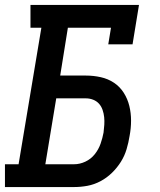

<svg xmlns="http://www.w3.org/2000/svg" viewBox="-27 -755 647 775"><path d="M-7 0V-92H48L140 -643H96V-735H534L508 -576H410L421 -643H247L216 -450H320Q350 -450 379.5 -443.5Q409 -437 433 -421Q457 -405 472.5 -380.5Q488 -356 495 -327.5Q502 -299 502 -268Q502 -237 496 -206Q492 -180 484 -153Q476 -126 461 -102Q446 -78 425 -57.5Q404 -37 378.5 -23.5Q353 -10 326 -5Q299 0 272 0ZM156 -92H272Q295 -92 317.5 -102.5Q340 -113 355.5 -132.5Q371 -152 379 -175Q387 -198 391 -220Q393 -236 394 -251.5Q395 -267 393.5 -282Q392 -297 387 -311.5Q382 -326 372.5 -336.5Q363 -347 349 -352.5Q335 -358 320 -358H200Z"/></svg>

Font: Iosevka Slab Semibold Extended
Style: Italic
Weight: 600
Width: 7
Italic angle: -9°
Monospace: yes
Designer: Belleve Invis
Foundry: Belleve Invis
Version: Version 11.1.0; ttfautohint (v1.8.3)